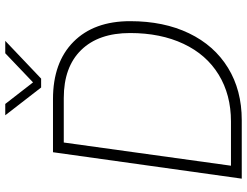

<svg xmlns="http://www.w3.org/2000/svg" viewBox="-122 -794 917 712"><g transform="rotate(-90 336.0 -438.5)"><path d="M613 -414Q613 -289 568 -195.5Q523 -102 440 -51Q357 0 246 0H29L127 -700H324Q460 -700 536.5 -624Q613 -548 613 -414ZM569 -414Q569 -531 506 -595.5Q443 -660 328 -660H163L77 -40H241Q340 -40 414.5 -85.5Q489 -131 529 -216Q569 -301 569 -414ZM264 -877H306L386 -774L494 -877H540L400 -744H367Z"/></g></svg>

Font: Krub ExtraLight
Style: Italic
Weight: 275
Italic angle: -8°
Designer: Ekaluck Peanpanawate
Foundry: Cadson Demak Co.,Ltd.
Version: Version 1.000; ttfautohint (v1.6)